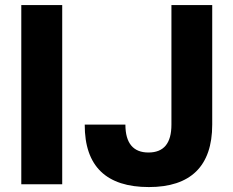

<svg xmlns="http://www.w3.org/2000/svg" viewBox="-20 -739 936 770"><path d="M229.5 0V-718.8H65.4V0ZM577.1 11.2C744.1 11.2 831.1 -72.3 831.1 -239.3V-718.8H667.5V-239.3C667.5 -164.1 636.7 -127.4 575.2 -127.4C515.1 -127.4 482.9 -164.1 482.9 -239.3H319.8C319.3 -71.3 407.2 11.2 577.1 11.2Z"/></svg>

Font: Winston ExtraBold
Style: Regular
Weight: 800
Designer: Vernon Adams, Kim Jin-seong, David Berlow, Cristiano Sobral
Foundry: The Winston Project Authors
Version: Version 3.004